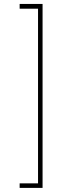

<svg xmlns="http://www.w3.org/2000/svg" viewBox="-20 -792 355 949"><path d="M77.1 136.7V114.3H168V-749H77.1V-772.5H190.4V136.7Z"/></svg>

Font: Inter Tight Thin
Style: Regular
Weight: 250
Designer: Rasmus Andersson
Foundry: rsms
Version: Version 3.004